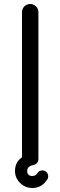

<svg xmlns="http://www.w3.org/2000/svg" viewBox="-20 -828 302 960"><path d="M110 -60C110 -55 107 -51 101 -48C70 -32 55 -7 55 27C55 50 63 69 80 86C96 103 117 112 142 112C174 112 199 97 217 68C220 65 221 60 221 53C221 37 208 24 192 24C181 24 172 29 167 38C161 47 153 52 142 52C133 52 127 50 122 45C118 41 116 35 116 27C116 12 125 2 144 -2C163 -6 172 -17 172 -34V-163C172 -180 158 -194 141 -194C124 -194 110 -180 110 -163ZM90 -41C90 -18 108 0 131 0C154 0 172 -18 172 -41V-767C172 -790 154 -808 131 -808C108 -808 90 -790 90 -767Z"/></svg>

Font: Fabada
Style: Regular
Weight: 400
Designer: deFharo
Foundry: deFharo.com
Version: Version 4.000 2011 initial release